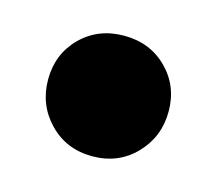

<svg xmlns="http://www.w3.org/2000/svg" viewBox="-46 -620 355 314"><g transform="rotate(15 131.0 -463.0)"><path d="M131 -361Q87 -361 58 -391Q29 -421 29 -464Q29 -507 58 -536Q87 -565 131 -565Q175 -565 204 -536Q233 -507 233 -464Q233 -421 204 -391Q175 -361 131 -361Z"/></g></svg>

Font: Moderustic ExtraBold
Style: Regular
Weight: 800
Designer: Tural Alisoy
Foundry: TAFT Foundry
Version: Version 2.120